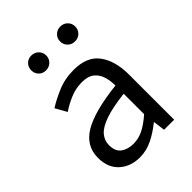

<svg xmlns="http://www.w3.org/2000/svg" viewBox="-222 -880 1006 1006"><g transform="rotate(-45 281.5 -377.0)"><path d="M216.8 13.2Q148.9 13.2 104 -27.1Q59.1 -67.4 59.1 -141.1Q59.1 -229.5 138.9 -277.1Q218.8 -324.7 392.1 -344.2Q392.1 -378.9 382.6 -410.4Q373 -441.9 348.9 -461.4Q324.7 -481 279.8 -481Q232.9 -481 191.2 -462.9Q149.4 -444.8 117.2 -422.9L82 -485.8Q118.7 -509.8 173.8 -533.4Q229 -557.1 294.9 -557.1Q394.5 -557.1 438.7 -496.1Q482.9 -435.1 482.9 -334V0H408.2L399.9 -64.9H397Q357.9 -32.7 312.5 -9.8Q267.1 13.2 216.8 13.2ZM243.2 -61Q282.2 -61 317.1 -78.9Q352.1 -96.7 392.1 -131.8V-283.2Q300.3 -272.5 246.8 -253.9Q193.4 -235.4 170.2 -208.7Q147 -182.1 147 -147Q147 -100.6 174.8 -80.8Q202.6 -61 243.2 -61ZM190.9 -657.2Q167 -657.2 151.6 -673.1Q136.2 -689 136.2 -711.9Q136.2 -735.4 151.6 -751.2Q167 -767.1 190.9 -767.1Q214.8 -767.1 231 -751.2Q247.1 -735.4 247.1 -711.9Q247.1 -689 231 -673.1Q214.8 -657.2 190.9 -657.2ZM405.8 -657.2Q381.8 -657.2 366 -673.1Q350.1 -689 350.1 -711.9Q350.1 -735.4 366 -751.2Q381.8 -767.1 405.8 -767.1Q430.2 -767.1 446 -751.2Q461.9 -735.4 461.9 -711.9Q461.9 -689 446 -673.1Q430.2 -657.2 405.8 -657.2Z"/></g></svg>

Font: Source Han Sans CN
Style: Regular
Weight: 400
Designer: Ryoko NISHIZUKA  (kana, bopomofo & ideographs); Paul D. Hunt (Latin, Greek & Cyrillic); Sandoll Communications , Soo-you
Foundry: Adobe
Version: Version 2.004;hotconv 1.0.118;makeotfexe 2.5.65603